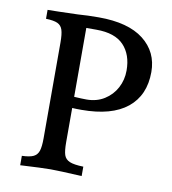

<svg xmlns="http://www.w3.org/2000/svg" viewBox="-74 -695 685 763"><g transform="rotate(10 268.5 -313.5)"><path d="M222 -257V-119Q222 -84 227.5 -67.5Q233 -51 250.5 -43.5Q268 -36 306 -35V3Q213 -2 180 -2Q148 -2 58 3V-35Q90 -36 105 -43.5Q120 -51 125.5 -68Q131 -85 131 -119V-505Q131 -539 125.5 -556Q120 -573 105 -580Q90 -587 58 -588V-624Q86 -624 179 -627Q219 -630 264 -630Q383 -630 445 -581.5Q507 -533 507 -452Q507 -358 444 -307Q381 -256 259 -256Q235 -256 222 -257ZM222 -580V-302Q254 -300 272 -300Q313 -300 344 -319.5Q375 -339 392 -371Q409 -403 409 -441Q409 -505 373.5 -542.5Q338 -580 263 -580Z"/></g></svg>

Font: Gupter Medium
Style: Regular
Weight: 500
Designer: Octavio Pardo
Version: Version 1.000